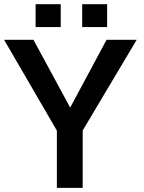

<svg xmlns="http://www.w3.org/2000/svg" viewBox="-46 -902 692 922"><path d="M468.3 -772V-881.8H348.6V-772ZM245.6 -772V-881.8H125V-772ZM351.1 0V-275.4L610.4 -710.9H465.8L291 -385.3L114.7 -710.9H-26.4L227.1 -274.9V0Z"/></svg>

Font: Ride
Style: Bold
Weight: 700
Version: Version 3.000